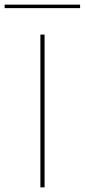

<svg xmlns="http://www.w3.org/2000/svg" viewBox="-40 -807 365 827"><path d="M-20 -787H305V-772H-20ZM134 -658H152V0H134Z"/></svg>

Font: Ysabeau Infant Thin
Style: Regular
Weight: 200
Designer: Christian Thalmann (Catharsis Fonts)
Version: Version 0.003